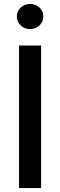

<svg xmlns="http://www.w3.org/2000/svg" viewBox="-20 -960 307 980"><path d="M189.9 -727.5V0H77.1V-727.5ZM133.3 -811.5Q105.5 -811.5 85.7 -830.3Q65.9 -849.1 65.9 -876Q65.9 -902.8 85.7 -921.4Q105.5 -939.9 133.3 -939.9Q161.6 -939.9 181.4 -921.4Q201.2 -902.8 201.2 -876Q201.2 -849.1 181.4 -830.3Q161.6 -811.5 133.3 -811.5Z"/></svg>

Font: V-Inter
Style: Medium-500
Weight: 500
Designer: Rasmus Andersson
Foundry: rsms
Version: Version 4.000;git-4146feb